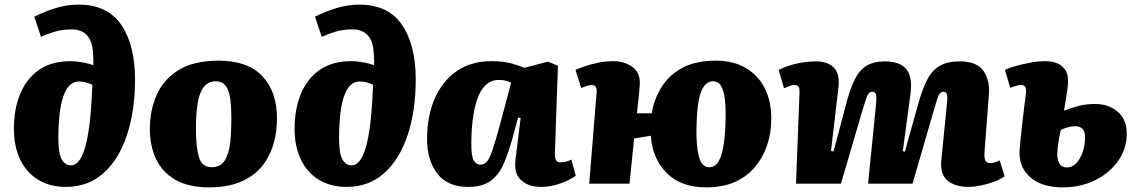

<svg xmlns="http://www.w3.org/2000/svg" viewBox="-20 -793 4901 829"><path d="M128 -721Q174 -744 222 -758.5Q270 -773 320 -773Q444 -773 503.5 -686Q563 -599 563 -450Q563 -316 528.5 -211Q494 -106 427.5 -46Q361 14 264 14Q196 14 145.5 -16.5Q95 -47 67.5 -103.5Q40 -160 40 -237Q40 -320 66.5 -386Q93 -452 147.5 -490.5Q202 -529 286 -529Q306 -529 335 -524Q364 -519 383 -511Q383 -525 383 -540Q383 -555 381 -572Q373 -666 289 -666Q248 -666 216 -656Q184 -646 157 -634ZM287 -79Q303 -79 318 -95Q333 -111 345.5 -150Q358 -189 367 -260Q372 -305 374.5 -344.5Q377 -384 379 -427Q366 -433 352 -437Q338 -441 321 -441Q289 -441 269 -410Q249 -379 240.5 -324Q232 -269 232 -197Q232 -128 247 -103.5Q262 -79 287 -79Z M883 16Q795 16 738.5 -16Q682 -48 654.5 -105Q627 -162 627 -237Q627 -316 656.5 -383Q686 -450 751 -490.5Q816 -531 924 -531Q1050 -531 1113 -464Q1176 -397 1176 -280Q1176 -223 1160.5 -170Q1145 -117 1111 -75Q1077 -33 1020.5 -8.5Q964 16 883 16ZM894 -71Q933 -71 951 -101Q969 -131 974 -179Q979 -227 979 -281Q979 -327 974.5 -363.5Q970 -400 955.5 -421Q941 -442 910 -442Q868 -442 847 -395.5Q826 -349 826 -233Q826 -158 839 -114.5Q852 -71 894 -71Z M1340 -721Q1386 -744 1434 -758.5Q1482 -773 1532 -773Q1656 -773 1715.5 -686Q1775 -599 1775 -450Q1775 -316 1740.5 -211Q1706 -106 1639.5 -46Q1573 14 1476 14Q1408 14 1357.5 -16.5Q1307 -47 1279.5 -103.5Q1252 -160 1252 -237Q1252 -320 1278.5 -386Q1305 -452 1359.5 -490.5Q1414 -529 1498 -529Q1518 -529 1547 -524Q1576 -519 1595 -511Q1595 -525 1595 -540Q1595 -555 1593 -572Q1585 -666 1501 -666Q1460 -666 1428 -656Q1396 -646 1369 -634ZM1499 -79Q1515 -79 1530 -95Q1545 -111 1557.5 -150Q1570 -189 1579 -260Q1584 -305 1586.5 -344.5Q1589 -384 1591 -427Q1578 -433 1564 -437Q1550 -441 1533 -441Q1501 -441 1481 -410Q1461 -379 1452.5 -324Q1444 -269 1444 -197Q1444 -128 1459 -103.5Q1474 -79 1499 -79Z M2376 -135Q2375 -115 2379.5 -103.5Q2384 -92 2402 -92Q2413 -92 2425.5 -95.5Q2438 -99 2447 -104L2466 -34Q2453 -24 2428.5 -12.5Q2404 -1 2374.5 6.5Q2345 14 2315 14Q2263 14 2230.5 -14.5Q2198 -43 2206 -106L2228 -284L2217 -285L2191 -190Q2175 -134 2155.5 -87.5Q2136 -41 2100.5 -13.5Q2065 14 2001 14Q1913 14 1868.5 -43Q1824 -100 1824 -193Q1824 -292 1857 -367.5Q1890 -443 1952 -486Q2014 -529 2103 -529Q2153 -529 2189 -519Q2225 -509 2243 -500L2346 -527L2389 -509ZM2055 -82Q2070 -82 2081.5 -94Q2093 -106 2106.5 -145.5Q2120 -185 2142 -267L2187 -436Q2180 -440 2165.5 -444Q2151 -448 2134 -448Q2100 -448 2076.5 -425Q2053 -402 2040 -363Q2027 -324 2021 -274.5Q2015 -225 2015 -173Q2015 -116 2026 -99Q2037 -82 2055 -82Z M3029 16Q2920 16 2858.5 -46Q2797 -108 2790 -207L2718 -195L2698 0H2524L2556 -394Q2559 -426 2535 -426Q2526 -426 2515.5 -422.5Q2505 -419 2489 -413L2465 -491Q2476 -497 2502.5 -506Q2529 -515 2562 -522Q2595 -529 2627 -529Q2678 -529 2712.5 -502.5Q2747 -476 2742 -422Q2740 -393 2736.5 -363.5Q2733 -334 2730 -304H2794Q2805 -368 2838 -419.5Q2871 -471 2928 -501Q2985 -531 3070 -531Q3147 -531 3201 -499Q3255 -467 3283 -410Q3311 -353 3310 -278Q3310 -221 3293 -168.5Q3276 -116 3241.5 -74Q3207 -32 3154.5 -8Q3102 16 3029 16ZM3042 -71Q3070 -71 3085 -100.5Q3100 -130 3106 -178Q3112 -226 3113 -279Q3114 -326 3110 -362.5Q3106 -399 3094 -420.5Q3082 -442 3058 -442Q3025 -442 3007 -396.5Q2989 -351 2987 -235Q2986 -160 2998 -115.5Q3010 -71 3042 -71Z M3762 -337Q3765 -366 3763 -381.5Q3761 -397 3746 -397Q3731 -397 3723 -375.5Q3715 -354 3698 -297L3611 0H3417L3432 -391Q3433 -412 3428 -419Q3423 -426 3408 -426Q3398 -426 3386 -420.5Q3374 -415 3365 -412L3342 -491Q3378 -509 3420 -518.5Q3462 -528 3503 -528Q3554 -528 3580.5 -501Q3607 -474 3600 -414L3568 -141L3579 -139L3638 -361Q3653 -415 3671.5 -452Q3690 -489 3720.5 -508.5Q3751 -528 3800 -528Q3866 -528 3893.5 -494Q3921 -460 3911 -386L3878 -140L3887 -138L3947 -353Q3964 -412 3984.5 -451Q4005 -490 4038 -509Q4071 -528 4124 -528Q4197 -528 4225.5 -488Q4254 -448 4250 -389L4231 -138Q4229 -115 4233.5 -102Q4238 -89 4255 -89Q4266 -89 4275.5 -92Q4285 -95 4296 -101L4318 -32Q4297 -17 4269 -7Q4241 3 4212.5 8.5Q4184 14 4163 14Q4103 14 4071 -13.5Q4039 -41 4044 -98L4069 -349Q4072 -378 4068 -387.5Q4064 -397 4053 -397Q4044 -397 4037.5 -389Q4031 -381 4023.5 -356Q4016 -331 4001 -279L3920 0H3728Z M4574 -315Q4610 -329 4641 -336.5Q4672 -344 4709 -344Q4767 -344 4806 -310.5Q4845 -277 4845 -216Q4845 -151 4808 -98.5Q4771 -46 4708.5 -15Q4646 16 4569 16Q4481 16 4431.5 -25Q4382 -66 4382 -133Q4382 -147 4385 -176.5Q4388 -206 4392 -243.5Q4396 -281 4401 -320.5Q4406 -360 4410 -394Q4413 -426 4390 -426Q4381 -426 4369.5 -423Q4358 -420 4342 -414L4319 -491Q4331 -498 4360.5 -506.5Q4390 -515 4425.5 -522Q4461 -529 4492 -529Q4542 -529 4568.5 -504.5Q4595 -480 4591 -430Q4589 -406 4584 -376Q4579 -346 4574 -315ZM4560 -232Q4554 -207 4549.5 -177Q4545 -147 4545 -128Q4545 -101 4555 -85.5Q4565 -70 4587 -70Q4609 -70 4626.5 -88Q4644 -106 4654.5 -136Q4665 -166 4665 -200Q4665 -248 4622 -248Q4595 -248 4560 -232Z"/></svg>

Font: Literata 12pt ExtraBold
Style: Italic
Weight: 800
Italic angle: -2°
Designer: Latin by Veronika Burian and Jose Scaglione. Greek by Irene Vlachou. Cyrillic by Vera Evstafieva
Foundry: TypeTogether
Version: Version 3.002